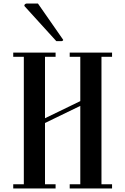

<svg xmlns="http://www.w3.org/2000/svg" viewBox="-20 -1068 710 1088"><path d="M55 0H295V-24H235V-371L435 -468V-24H375V0H615V-24H555V-746H615V-770H375V-746H435V-495L235 -398V-746H295V-770H55V-746H115V-24H55ZM337 -844 195 -1048H131C126 -1048 118 -1043 118 -1037C118 -1035 118 -1034 120 -1032L299 -835H330C332 -835 338 -838 338 -841C338 -842 338 -843 337 -844Z"/></svg>

Font: Ponomar Unicode
Style: Regular
Weight: 400
Version: 1.3